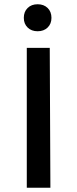

<svg xmlns="http://www.w3.org/2000/svg" viewBox="-20 -883 363 903"><path d="M92 -799Q92 -828 110 -845.5Q128 -863 157 -863Q186 -863 204 -845.5Q222 -828 222 -799Q222 -771 204 -753.5Q186 -736 157 -736Q128 -736 110 -753.5Q92 -771 92 -799ZM106 -658H214L217 0H106Z"/></svg>

Font: Ysabeau Infant Semibold
Style: Regular
Weight: 600
Designer: Christian Thalmann (Catharsis Fonts)
Version: Version 0.003